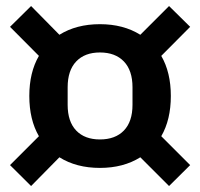

<svg xmlns="http://www.w3.org/2000/svg" viewBox="-20 -667 663 636"><path d="M83 -50.8 13.2 -120.1 108.9 -215.8Q77.1 -270.5 77.1 -349.1Q77.1 -427.2 108.9 -481.9L13.2 -578.1L83 -647L176.8 -551.8Q232.9 -586.9 311 -586.9Q388.7 -586.9 444.8 -551.8L540 -647L609.9 -578.1L514.2 -481.9Q545.9 -427.2 545.9 -349.1Q545.9 -270.5 514.2 -215.8L609.9 -120.1L540 -50.8L444.8 -146Q388.7 -110.8 311 -110.8Q232.9 -110.8 176.8 -146ZM311 -205.1Q361.8 -205.1 390.4 -234.6Q418.9 -264.2 418.9 -319.8V-377.9Q418.9 -433.6 390.4 -463.4Q361.8 -493.2 311 -493.2Q260.7 -493.2 232.4 -463.4Q204.1 -433.6 204.1 -377.9V-319.8Q204.1 -264.2 232.4 -234.6Q260.7 -205.1 311 -205.1Z"/></svg>

Font: Anuphan SemiBold
Style: Bold
Weight: 600
Designer: Mike Abbink, Paul van der Laan, Pieter van Rosmalen, Mint Tantisuwanna
Foundry: Bold Monday; Cadson Demak
Version: Version 3.002;hotconv 1.0.109;makeotfexe 2.5.65596